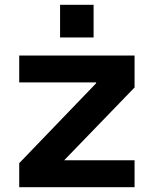

<svg xmlns="http://www.w3.org/2000/svg" viewBox="-20 -779 640 799"><path d="M60 -548V-436H380V-432.5L60 -100V0H540V-112H247L540 -415V-548ZM230 -623V-759H369.5V-623Z"/></svg>

Font: Kode
Style: Regular
Weight: 400
Monospace: yes
Designer: Isa Ozler
Foundry: Kadena LLC
Version: Version 1.000;gftools[0.9.28]